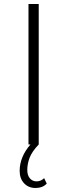

<svg xmlns="http://www.w3.org/2000/svg" viewBox="-20 -720 335 957"><path d="M122 -700H173V0Q139 36 127.5 66.5Q116 97 116 127Q116 154 129 169Q142 184 162 184Q184 184 200 168L213 195Q193 217 157 217Q122 217 100 193.5Q78 170 78 132Q78 62 132 0H122Z"/></svg>

Font: Goldbeck Next Light
Style: Regular
Weight: 300
Designer: Julieta Ulanovsky
Foundry: Julieta Ulanovsky
Version: Version 7.200